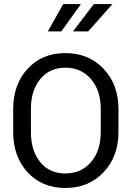

<svg xmlns="http://www.w3.org/2000/svg" viewBox="-20 -907 659 937"><path d="M471.7 -261.7V-376.5Q471.7 -465.8 423.8 -521.2Q376 -576.7 298.8 -576.7Q221.7 -576.7 176.3 -521Q130.9 -465.3 130.9 -376.5V-261.7Q130.9 -171.9 176 -116.2Q221.2 -60.5 298.8 -60.5Q376.5 -60.5 424.1 -116Q471.7 -171.4 471.7 -261.7ZM558.1 -375.5V-261.7Q558.1 -143.1 485.4 -66.4Q412.6 10.3 298.6 10.3Q184.6 10.3 114.5 -66.4Q44.4 -143.1 44.4 -261.7V-375.5Q44.4 -494.1 114.5 -571Q184.6 -647.9 298.6 -647.9Q412.6 -647.9 485.4 -571.3Q558.1 -494.6 558.1 -375.5ZM336.4 -753.9 438 -887.2H528.8L410.6 -753.9ZM213.4 -753.9 288.6 -887.2H375L279.3 -753.9Z"/></svg>

Font: Yantramanav
Style: Regular
Weight: 400
Version: Version 1.000;PS 1.0;hotconv 1.0.72;makeotf.lib2.5.5900; ttf